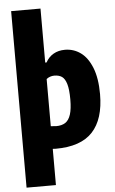

<svg xmlns="http://www.w3.org/2000/svg" viewBox="-65 -851 670 1114"><g transform="rotate(-5 269.5 -294.0)"><path d="M43.5 -808H214.5V-493.5H222.5Q239 -524.5 267.8 -541Q296.5 -557.5 334.5 -557.5Q385 -557.5 425.8 -528.2Q466.5 -499 491 -437.5Q515.5 -376 515.5 -283.5Q515.5 -138 446.8 -64Q378 10 232 10Q226.5 10 214.5 9V220H43.5ZM341 -268Q341 -326 331.5 -357.8Q322 -389.5 304.8 -401.5Q287.5 -413.5 260 -413.5Q247.5 -413.5 235.2 -409.2Q223 -405 214.5 -397.5V-123Q238 -120.5 246 -120.5Q278.5 -120.5 299.2 -134Q320 -147.5 330.5 -179.8Q341 -212 341 -268Z"/></g></svg>

Font: Encode Sans Condensed ExtraBold
Style: Regular
Weight: 800
Width: 3
Designer: Multiple Designers
Foundry: Impallari Type
Version: Version 2.000